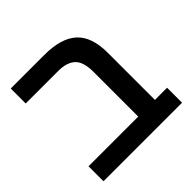

<svg xmlns="http://www.w3.org/2000/svg" viewBox="-157 -733 871 871"><g transform="rotate(-45 278.5 -297.5)"><path d="M348 0V-382Q348 -448 320 -473.5Q292 -499 239 -499H29V-595H245Q352 -595 403.5 -548Q455 -501 455 -399V0ZM29 0V-96H533V0Z"/></g></svg>

Font: Noto Sans Hebrew Medium
Style: Regular
Weight: 500
Designer: Monotype Design Team
Foundry: Monotype Imaging Inc.
Version: Version 2.003